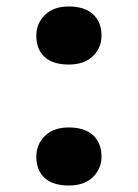

<svg xmlns="http://www.w3.org/2000/svg" viewBox="-20 -561 425 592"><path d="M192 11Q143 11 117.5 -12.5Q92 -36 92 -78Q92 -116 118.5 -142Q145 -168 192 -168Q241 -168 267 -144Q293 -120 293 -78Q293 -41 266.5 -15Q240 11 192 11ZM192 -362Q143 -362 117.5 -385.5Q92 -409 92 -451Q92 -489 118.5 -515Q145 -541 192 -541Q241 -541 267 -517Q293 -493 293 -451Q293 -414 266.5 -388Q240 -362 192 -362Z"/></svg>

Font: Lexend Exa
Style: Bold
Weight: 700
Designer: Bonnie Shaver-Troup, Thomas Jockin
Foundry: Lexend
Version: Version 1.007